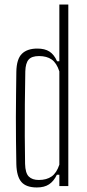

<svg xmlns="http://www.w3.org/2000/svg" viewBox="-20 -820 383 846"><path d="M142.5 6Q95.5 6 74.5 -18Q53.5 -42 52 -96.5Q51 -146 50.5 -198.2Q50 -250.5 50 -302.8Q50 -355 50.8 -406Q51.5 -457 52 -503.5Q53 -560 76.5 -583Q100 -606 144.5 -606Q177.5 -606 198 -592.8Q218.5 -579.5 231.5 -550H241.5V-800H281V0H241.5V-50H230.5Q217 -21.5 196.2 -7.8Q175.5 6 142.5 6ZM151 -27Q185.5 -27 207.5 -42.5Q229.5 -58 241.5 -94.5V-505.5Q229.5 -542.5 207.8 -557.8Q186 -573 152 -573Q119.5 -573 106 -557.2Q92.5 -541.5 91.5 -505.5Q90 -436 89.5 -362Q89 -288 89.2 -219.8Q89.5 -151.5 90.5 -98Q91.5 -57.5 106.8 -42.2Q122 -27 151 -27Z"/></svg>

Font: Big Shoulders Thin
Style: Regular
Weight: 100
Version: Version 2.002